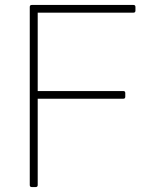

<svg xmlns="http://www.w3.org/2000/svg" viewBox="-20 -754 604 774"><path d="M108 0Q100 0 100 -8V-726Q100 -734 108 -734H518Q526 -734 526 -726V-711Q526 -703 518 -703H132V-387H477Q485 -387 485 -379V-364Q485 -356 477 -356H132V-8Q132 0 124 0Z"/></svg>

Font: LINE Seed Sans Thin
Style: Regular
Weight: 250
Designer: LINE VX Design & Dalton Maag Ltd & Sandoll Inc
Foundry: Dalton Maag Ltd
Version: Version 1.003